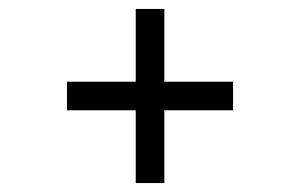

<svg xmlns="http://www.w3.org/2000/svg" viewBox="-20 -572 672 430"><path d="M284 -162V-325H130V-389H284V-552H348V-389H502V-325H348V-162Z"/></svg>

Font: Wix Madefor Text
Style: Regular
Weight: 400
Designer: Dalton Maag Ltd
Foundry: Dalton Maag Ltd
Version: Version 3.100